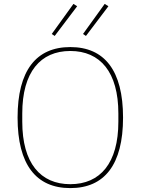

<svg xmlns="http://www.w3.org/2000/svg" viewBox="-20 -951 720 983"><path d="M340 12C165 12 70 -108 70 -349C70 -590 165 -710 340 -710C515 -710 610 -590 610 -349C610 -108 515 12 340 12ZM340 -8C493 -8 586 -116 586 -328V-370C586 -582 493 -690 340 -690C187 -690 94 -582 94 -370V-328C94 -116 187 -8 340 -8ZM260 -767 245 -777 356 -931 375 -919ZM420 -767 405 -777 516 -931 535 -919Z"/></svg>

Font: Plexus Sans Thin
Style: Regular
Weight: 250
Version: Version 2.001;PS 002.001;hotconv 1.0.70;makeotf.lib2.5.58329